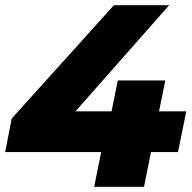

<svg xmlns="http://www.w3.org/2000/svg" viewBox="-20 -720 740 740"><path d="M698 -291 666 -134H562L535 0H343L370 -134H0L25 -263L419 -700H632L271 -291H410L434 -410H617L593 -291Z"/></svg>

Font: My Font
Style: Italic
Weight: 500
Designer: Julieta Ulanovsky
Foundry: Julieta Ulanovsky
Version: ""